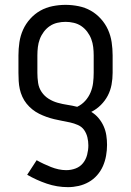

<svg xmlns="http://www.w3.org/2000/svg" viewBox="-20 -548 540 791"><path d="M260 223Q215 223 172.5 208.5Q130 194 92 172L131 112Q145 120 160 127Q175 134 190 140Q205 146 221 149.5Q237 153 253 153Q273 153 291.5 146Q310 139 322 124Q334 109 339 89.5Q344 70 344 51Q344 34 340 17.5Q336 1 326.5 -12.5Q317 -26 301 -33Q285 -40 269 -43.5Q253 -47 236.5 -50Q220 -53 203.5 -57Q187 -61 171.5 -66.5Q156 -72 141 -79.5Q126 -87 113 -97.5Q100 -108 89.5 -121Q79 -134 72 -149.5Q65 -165 61.5 -181Q58 -197 57 -214Q56 -231 56 -248V-320Q56 -347 60 -374Q64 -401 75 -425.5Q86 -450 104.5 -470.5Q123 -491 146 -504Q169 -517 196 -522.5Q223 -528 250 -528Q277 -528 304 -522.5Q331 -517 354 -504Q377 -491 395.5 -470.5Q414 -450 425 -425.5Q436 -401 440 -374Q444 -347 444 -320V-248Q444 -223 439.5 -199Q435 -175 424 -154Q413 -133 395.5 -115.5Q378 -98 356 -87Q373 -77 386 -61.5Q399 -46 407 -28Q415 -10 418 9.5Q421 29 421 49Q421 71 417 93.5Q413 116 404 136.5Q395 157 380 174Q365 191 345.5 202Q326 213 304 218Q282 223 260 223ZM298 -108Q317 -117 331 -132.5Q345 -148 353 -167Q361 -186 363.5 -206.5Q366 -227 366 -248V-320Q366 -337 364 -354Q362 -371 356 -387Q350 -403 339.5 -417Q329 -431 315 -440.5Q301 -450 284 -454Q267 -458 250 -458Q233 -458 216 -454Q199 -450 185 -440.5Q171 -431 160.5 -417Q150 -403 144 -387Q138 -371 136 -354Q134 -337 134 -320V-248Q134 -227 137 -206.5Q140 -186 151.5 -169Q163 -152 180.5 -141Q198 -130 218 -124.5Q238 -119 258 -116Q278 -113 298 -108Z"/></svg>

Font: Iosevka SS18
Style: Regular
Weight: 400
Monospace: yes
Designer: Belleve Invis
Foundry: Belleve Invis
Version: Version 25.1.1; ttfautohint (v1.8.4)